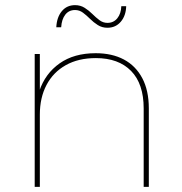

<svg xmlns="http://www.w3.org/2000/svg" viewBox="-20 -727 708 747"><path d="M115 0V-517H135V-370L133 -373Q156 -441 212 -480.5Q268 -520 352 -520Q416 -520 462 -495.5Q508 -471 533.5 -423Q559 -375 559 -305V0H539V-305Q539 -401 490 -451Q441 -501 353 -501Q285 -501 236 -473.5Q187 -446 161 -396.5Q135 -347 135 -281V0ZM398 -619Q377 -619 360.5 -629.5Q344 -640 330.5 -653.5Q317 -667 303 -677.5Q289 -688 272 -688Q248 -688 234 -670Q220 -652 218 -621H199Q201 -660 220.5 -683.5Q240 -707 272 -707Q293 -707 309.5 -696.5Q326 -686 339.5 -672.5Q353 -659 367 -648.5Q381 -638 398 -638Q422 -638 436.5 -656Q451 -674 452 -703H471Q470 -666 450 -642.5Q430 -619 398 -619Z"/></svg>

Font: Montserrat Thin Thin
Style: Regular
Weight: 250
Version: Version 9.000